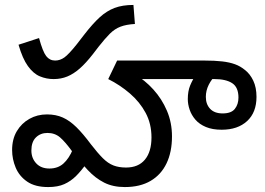

<svg xmlns="http://www.w3.org/2000/svg" viewBox="-20 -745 1073 777"><path d="M197 -425Q168 -425 141.5 -436Q115 -447 93 -477.5Q71 -508 55 -564L138 -591Q153 -536 167 -518Q181 -500 203 -500Q223 -500 240.5 -512.5Q258 -525 290 -565L321 -605Q355 -649 383.5 -675Q412 -701 444 -713Q476 -725 520 -725L526 -648Q491 -646 467.5 -637Q444 -628 424.5 -608.5Q405 -589 379 -556L356 -526Q328 -490 303 -468Q278 -446 252.5 -435.5Q227 -425 197 -425ZM485 12Q437 12 401.5 -6Q366 -24 336 -56Q306 -88 273 -131Q244 -171 223 -189Q202 -207 172 -207Q144 -207 125.5 -189Q107 -171 107 -136Q107 -105 126.5 -84Q146 -63 180 -63Q214 -63 236.5 -83Q259 -103 275 -141L328 -81Q309 -54 288 -33Q267 -12 240.5 0Q214 12 175 12Q122 12 90 -10Q58 -32 43.5 -66.5Q29 -101 29 -138Q29 -182 48 -214Q67 -246 99 -264Q131 -282 170 -282Q206 -282 234 -269.5Q262 -257 289 -230.5Q316 -204 348 -161Q375 -126 396 -105Q417 -84 439 -75.5Q461 -67 490 -67Q540 -67 566.5 -99Q593 -131 593 -189Q593 -244 569.5 -288Q546 -332 506 -366.5Q466 -401 418 -425L454 -500Q464 -496 479 -487.5Q494 -479 503 -471L523 -446Q566 -421 600.5 -383Q635 -345 655.5 -297Q676 -249 676 -193Q676 -130 654 -84Q632 -38 589.5 -13Q547 12 485 12ZM877 -220Q840 -220 813.5 -231Q787 -242 771 -260.5Q755 -279 747.5 -301Q740 -323 740 -344Q740 -376 749.5 -399Q759 -422 773 -443L861 -450Q836 -425 824.5 -401.5Q813 -378 813 -353Q813 -323 830.5 -304.5Q848 -286 881 -286Q916 -286 930.5 -304.5Q945 -323 945 -350Q945 -392 919.5 -408.5Q894 -425 848 -425H444L454 -500H806Q849 -500 879 -496.5Q909 -493 931 -485Q953 -477 971 -462Q992 -446 1005 -418.5Q1018 -391 1018 -353Q1018 -290 980 -255Q942 -220 877 -220Z"/></svg>

Font: ltelugu05
Style: Book
Weight: 400
Designer: Jelle Bosma - Monotype Design Team
Foundry: Monotype Imaging Inc.
Version: Version 2.003